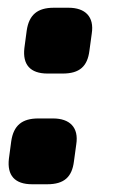

<svg xmlns="http://www.w3.org/2000/svg" viewBox="-20 -477 307 496"><path d="M157 -457H119C77 -457 55 -439 49 -398L43 -353C38 -310 58 -287 103 -287H142C186 -287 206 -306 211 -346L217 -390C224 -434 200 -457 157 -457ZM117 -171H79C37 -171 15 -153 9 -112L3 -67C-2 -24 18 -1 63 -1H102C146 -1 166 -20 171 -60L177 -104C184 -148 160 -171 117 -171Z"/></svg>

Font: Exo 2 Extra Bold
Style: Italic
Weight: 800
Italic angle: -8°
Designer: Natanael Gama
Version: Version 1.001;PS 001.001;hotconv 1.0.88;makeotf.lib2.5.64775